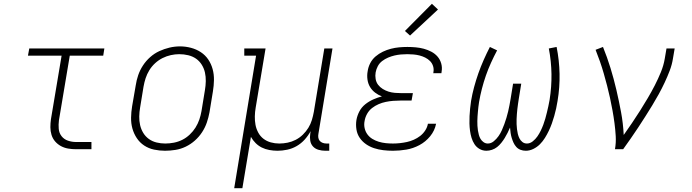

<svg xmlns="http://www.w3.org/2000/svg" viewBox="-20 -785 3640 1010"><path d="M380 0Q359 0 338.5 -3.5Q318 -7 300.5 -16.5Q283 -26 270 -41Q257 -56 251 -75.5Q245 -95 245 -116Q245 -137 248 -158L304 -492H127L134 -530H529L523 -492H347L290 -152Q287 -129 289 -107Q291 -85 304 -68.5Q317 -52 337.5 -45Q358 -38 380 -38H461V0Z M848 8Q819 8 790.5 2Q762 -4 738.5 -19.5Q715 -35 699.5 -58.5Q684 -82 676.5 -109Q669 -136 669.5 -166Q670 -196 675 -226L694 -336Q698 -363 707 -389.5Q716 -416 732 -440.5Q748 -465 770 -484.5Q792 -504 818 -516Q844 -528 871.5 -534.5Q899 -541 927 -541Q956 -541 984.5 -533.5Q1013 -526 1036.5 -510.5Q1060 -495 1075.5 -472Q1091 -449 1098.5 -421.5Q1106 -394 1105.5 -364Q1105 -334 1100 -304L1082 -194Q1077 -167 1068 -140.5Q1059 -114 1043 -89.5Q1027 -65 1005 -45.5Q983 -26 957 -13.5Q931 -1 903 3.5Q875 8 848 8ZM849 -30Q872 -30 895 -34.5Q918 -39 939 -49.5Q960 -60 978 -77Q996 -94 1008.5 -114Q1021 -134 1028.5 -156Q1036 -178 1040 -201L1058 -311Q1062 -334 1062.5 -358Q1063 -382 1058 -404Q1053 -426 1041 -445Q1029 -464 1011 -476.5Q993 -489 970 -494.5Q947 -500 923 -500Q901 -500 878.5 -495Q856 -490 835 -479.5Q814 -469 796 -452.5Q778 -436 765.5 -415.5Q753 -395 746 -373.5Q739 -352 735 -329L717 -219Q713 -196 712.5 -172.5Q712 -149 717 -127Q722 -105 733.5 -86Q745 -67 763 -54Q781 -41 803.5 -35.5Q826 -30 849 -30Z M1212 205 1327 -492H1265V-530H1377L1325 -219Q1321 -196 1320.5 -173Q1320 -150 1324 -128.5Q1328 -107 1338.5 -87.5Q1349 -68 1366 -55Q1383 -42 1404.5 -36Q1426 -30 1449 -30Q1471 -30 1493 -34.5Q1515 -39 1535.5 -49.5Q1556 -60 1573 -76.5Q1590 -93 1602 -112.5Q1614 -132 1620.5 -153.5Q1627 -175 1631 -197L1686 -530H1729L1655 -81Q1653 -71 1654.5 -61Q1656 -51 1662 -44Q1668 -37 1677.5 -33.5Q1687 -30 1697 -30H1712V8H1691Q1673 8 1655.5 3Q1638 -2 1626.5 -14.5Q1615 -27 1612 -45Q1609 -63 1612 -81L1614 -95Q1601 -71 1582.5 -50.5Q1564 -30 1540.5 -16.5Q1517 -3 1491 2.5Q1465 8 1440 8Q1418 8 1396.5 4Q1375 0 1357 -9Q1339 -18 1324.5 -32.5Q1310 -47 1300 -65L1255 205Z M2047 8Q2021 8 1996 5Q1971 2 1948 -5.5Q1925 -13 1905.5 -26.5Q1886 -40 1872.5 -59.5Q1859 -79 1855 -104Q1851 -129 1855 -154Q1859 -177 1870.5 -199Q1882 -221 1901.5 -236.5Q1921 -252 1943.5 -262Q1966 -272 1989 -278Q1970 -285 1953.5 -297.5Q1937 -310 1926.5 -327.5Q1916 -345 1913 -367Q1910 -389 1914 -410Q1917 -432 1927.5 -452.5Q1938 -473 1955.5 -488Q1973 -503 1994 -513Q2015 -523 2036.5 -528.5Q2058 -534 2079.5 -536Q2101 -538 2123 -538Q2145 -538 2167 -536Q2189 -534 2209.5 -528.5Q2230 -523 2249 -513Q2268 -503 2281.5 -487.5Q2295 -472 2301 -451Q2307 -430 2303 -408Q2303 -406 2302.5 -404Q2302 -402 2302 -400H2259Q2260 -402 2260 -403.5Q2260 -405 2260 -406Q2263 -422 2258 -437.5Q2253 -453 2242 -464Q2231 -475 2217 -482Q2203 -489 2187.5 -493Q2172 -497 2155.5 -498.5Q2139 -500 2123 -500Q2106 -500 2089 -498.5Q2072 -497 2055 -493Q2038 -489 2021.5 -482Q2005 -475 1990.5 -464Q1976 -453 1967.5 -437Q1959 -421 1956 -404Q1953 -387 1956 -369.5Q1959 -352 1969 -339Q1979 -326 1993.5 -317Q2008 -308 2024 -303Q2040 -298 2057.5 -296.5Q2075 -295 2093 -295H2152L2145 -256H2086Q2067 -256 2048 -254.5Q2029 -253 2009.5 -249Q1990 -245 1971.5 -237Q1953 -229 1937 -216.5Q1921 -204 1911 -186Q1901 -168 1898 -149Q1894 -130 1898 -111.5Q1902 -93 1912.5 -78.5Q1923 -64 1938.5 -54.5Q1954 -45 1972 -39.5Q1990 -34 2009 -32Q2028 -30 2047 -30Q2065 -30 2083.5 -32Q2102 -34 2120.5 -38Q2139 -42 2157 -50Q2175 -58 2190.5 -70Q2206 -82 2217 -99Q2228 -116 2231 -134H2274Q2267 -98 2243 -68.5Q2219 -39 2186 -21.5Q2153 -4 2117.5 2Q2082 8 2047 8ZM2137 -598 2110 -622 2252 -765 2284 -735Z M2539 8Q2519 8 2502.5 -1.5Q2486 -11 2476 -26.5Q2466 -42 2460.5 -60Q2455 -78 2452.5 -97Q2450 -116 2449.5 -135.5Q2449 -155 2450 -174.5Q2451 -194 2453 -214Q2455 -234 2458 -254Q2464 -290 2474 -327Q2484 -364 2496.5 -399.5Q2509 -435 2524.5 -470Q2540 -505 2557 -538L2595 -520Q2578 -488 2563 -455Q2548 -422 2536 -387.5Q2524 -353 2515 -318Q2506 -283 2500 -248Q2498 -235 2496.5 -222.5Q2495 -210 2494 -197.5Q2493 -185 2492 -172.5Q2491 -160 2491 -148Q2491 -136 2491.5 -123.5Q2492 -111 2494 -99Q2496 -87 2499 -75.5Q2502 -64 2508 -54Q2514 -44 2524 -37Q2534 -30 2546 -30Q2563 -30 2577.5 -42Q2592 -54 2602.5 -69Q2613 -84 2620 -100Q2627 -116 2633 -132Q2639 -148 2644 -165Q2649 -182 2653 -198.5Q2657 -215 2660 -231.5Q2663 -248 2666 -265L2679 -345H2722L2709 -265Q2707 -252 2705 -238.5Q2703 -225 2701.5 -211.5Q2700 -198 2699 -185Q2698 -172 2697.5 -158.5Q2697 -145 2697.5 -132Q2698 -119 2699.5 -106Q2701 -93 2704 -80.5Q2707 -68 2712.5 -57Q2718 -46 2728 -38Q2738 -30 2752 -30Q2768 -30 2782.5 -41.5Q2797 -53 2807 -67.5Q2817 -82 2824.5 -97.5Q2832 -113 2838 -129Q2844 -145 2848.5 -161Q2853 -177 2857 -193.5Q2861 -210 2864.5 -226Q2868 -242 2871 -259Q2882 -328 2881 -395.5Q2880 -463 2867 -530L2908 -538Q2922 -468 2923.5 -397Q2925 -326 2913 -254Q2910 -234 2905.5 -214Q2901 -194 2895.5 -174.5Q2890 -155 2883 -135.5Q2876 -116 2867 -97Q2858 -78 2846.5 -59.5Q2835 -41 2820 -26Q2805 -11 2785.5 -1.5Q2766 8 2746 8Q2731 8 2718 3Q2705 -2 2696 -12Q2687 -22 2681.5 -34Q2676 -46 2672 -59Q2668 -72 2666 -86Q2664 -100 2663 -114Q2657 -100 2650 -86Q2643 -72 2635 -59Q2627 -46 2617 -33.5Q2607 -21 2595 -11.5Q2583 -2 2568 3Q2553 8 2539 8Z M3215 0Q3221 -34 3219 -68.5Q3217 -103 3212.5 -137Q3208 -171 3202 -204Q3196 -237 3189 -269.5Q3182 -302 3173.5 -334.5Q3165 -367 3156 -398.5Q3147 -430 3136 -461.5Q3125 -493 3113 -523L3152 -538Q3174 -484 3191.5 -427Q3209 -370 3222.5 -312Q3236 -254 3247 -195Q3258 -136 3261 -75Q3283 -106 3305 -138.5Q3327 -171 3347.5 -203.5Q3368 -236 3387.5 -269Q3407 -302 3424.5 -336Q3442 -370 3456.5 -405.5Q3471 -441 3477 -477L3486 -530H3529L3520 -477Q3515 -445 3503 -413.5Q3491 -382 3476.5 -351Q3462 -320 3445.5 -290Q3429 -260 3411 -230.5Q3393 -201 3374.5 -172Q3356 -143 3337 -114Q3318 -85 3298 -56.5Q3278 -28 3258 0Z"/></svg>

Font: Iosevka Slab XLtExObl
Style: Regular
Weight: 200
Width: 7
Italic angle: -9°
Monospace: yes
Designer: Belleve Invis
Foundry: Belleve Invis
Version: Version 11.1.1; ttfautohint (v1.8.3)